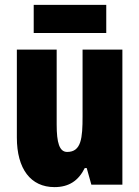

<svg xmlns="http://www.w3.org/2000/svg" viewBox="-20 -756 571 786"><path d="M415 -736H118V-621H415ZM481 -553H318V-280C318 -191 313 -134 255 -134C223 -134 212 -172 212 -246V-553H49V-193C49 -64 106 10 203 10C262 10 301 -16 327 -68H335L354 0H481Z"/></svg>

Font: Noto Sans Bengali ExtraCondensed Black
Style: Regular
Weight: 900
Width: 2
Designer: Joana Ranito - Universal Thirst; Jelle Bosma - Monotype Design Team
Foundry: Universal Thirst ehf.
Version: Version 3.000